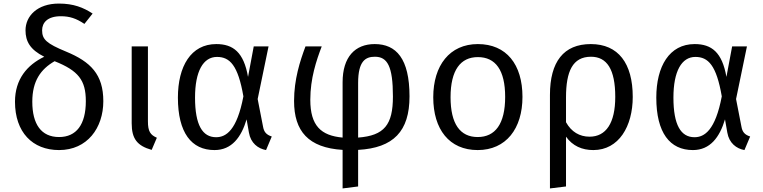

<svg xmlns="http://www.w3.org/2000/svg" viewBox="-20 -828 4276 1076"><path d="M350 -539C241 -584 216 -607 216 -658C216 -701 246 -737 321 -737C370 -737 407 -725 453 -694L499 -752C447 -786 392 -808 310 -808C189 -808 123 -738 123 -658C123 -597 148 -550 228 -510C132 -464 64 -384 64 -258C64 -87 162 13 311 13C469 13 559 -111 559 -261C559 -411 488 -482 350 -539ZM311 -60C211 -60 161 -132 161 -258C161 -374 208 -440 286 -485C419 -432 461 -379 461 -261C461 -130 408 -60 311 -60Z M809 -568H718V-137C718 -50 749 -11 830 12L859 -56C823 -72 809 -91 809 -148Z M1192 -581C1050 -581 977 -456 977 -281C977 -84 1053 13 1182 13C1279 13 1332 -59 1362 -159L1375 -85C1385 -26 1426 5 1471 13L1503 -63C1472 -73 1459 -89 1454 -119L1424 -273L1485 -568H1402L1370 -397C1346 -535 1287 -581 1192 -581ZM1196 -509C1268 -509 1314 -462 1344 -288C1308 -98 1247 -59 1191 -59C1115 -59 1073 -127 1073 -281C1073 -429 1119 -509 1196 -509Z M2275 -288C2275 -500 2200 -581 2080 -581C1970 -581 1900 -509 1900 -367V-57C1779 -68 1719 -123 1719 -269C1719 -389 1753 -489 1783 -568H1692C1661 -485 1628 -383 1628 -262C1628 -93 1708 0 1900 12V228L1987 217V12C2185 1 2275 -92 2275 -288ZM1987 -57V-363C1987 -487 2029 -510 2081 -510C2151 -510 2182 -457 2182 -287C2182 -129 2134 -68 1987 -57Z M2658 -581C2500 -581 2408 -461 2408 -283C2408 -103 2498 13 2657 13C2816 13 2908 -107 2908 -285C2908 -467 2818 -581 2658 -581ZM2658 -508C2757 -508 2811 -435 2811 -285C2811 -133 2755 -60 2657 -60C2559 -60 2505 -133 2505 -283C2505 -435 2561 -508 2658 -508Z M3291 -581C3139 -581 3062 -482 3062 -296V228L3152 217V-62C3189 -10 3242 13 3305 13C3448 13 3526 -120 3526 -285C3526 -473 3445 -581 3291 -581ZM3284 -62C3228 -62 3182 -89 3152 -143V-282C3152 -428 3189 -510 3292 -510C3381 -510 3428 -440 3428 -285C3428 -138 3376 -62 3284 -62Z M3873 -581C3731 -581 3658 -456 3658 -281C3658 -84 3734 13 3863 13C3960 13 4013 -59 4043 -159L4056 -85C4066 -26 4107 5 4152 13L4184 -63C4153 -73 4140 -89 4135 -119L4105 -273L4166 -568H4083L4051 -397C4027 -535 3968 -581 3873 -581ZM3877 -509C3949 -509 3995 -462 4025 -288C3989 -98 3928 -59 3872 -59C3796 -59 3754 -127 3754 -281C3754 -429 3800 -509 3877 -509Z"/></svg>

Font: Glow Sans SC Normal Book
Style: Regular
Weight: 500
Designer: Ryoko NISHIZUKA (kana, bopomofo & ideographs); Paul D. Hunt (Latin, Greek & Cyrillic); Sandoll Communications, Soo-young
Version: Version 0.93